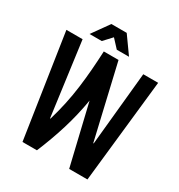

<svg xmlns="http://www.w3.org/2000/svg" viewBox="-199 -996 1054 1129"><g transform="rotate(30 328.0 -431.0)"><path d="M15 -700H125L192 -201H195Q214 -265 227 -326Q240 -387 248 -448Q256 -509 261 -571.5Q266 -634 269 -700H369L485 -202H488L537 -700H638L562 0H438L341 -408Q323 -301 292 -200.5Q261 -100 219 0H121ZM227 -862H331L413 -747H330L279 -802L228 -747H145Z"/></g></svg>

Font: Booming Bebas 2
Style: Regular
Weight: 400
Designer: Ryoichi Tsunekawa
Foundry: Ryoichi Tsunekawa
Version: Version 2.000